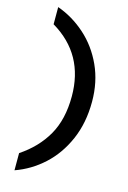

<svg xmlns="http://www.w3.org/2000/svg" viewBox="-141 -866 727 1091"><g transform="rotate(15 222.5 -320.0)"><path d="M60 160V59Q159 -7 212.5 -100.5Q266 -194 266 -330Q266 -577 60 -699V-800Q150 -768 224 -702Q298 -636 341.5 -541Q385 -446 385 -330Q385 -205 341.5 -105.5Q298 -6 224.5 61Q151 128 60 160Z"/></g></svg>

Font: Goli Bold
Style: Regular
Weight: 700
Designer: jaikishan Patel
Foundry: MagicType
Version: Version 1.000